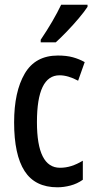

<svg xmlns="http://www.w3.org/2000/svg" viewBox="-20 -786 402 816"><path d="M224 10Q129 10 84.5 -59Q40 -128 40 -266Q40 -396 85 -473Q130 -550 226 -550Q263 -550 290 -542.5Q317 -535 340 -522L312 -443Q269 -466 233 -466Q137 -466 137 -267Q137 -73 235 -73Q260 -73 283.5 -80.5Q307 -88 332 -103V-22Q308 -5 279.5 2.5Q251 10 224 10ZM352 -757Q339 -737 315 -708.5Q291 -680 264.5 -652.5Q238 -625 217 -606H153V-617Q207 -697 240 -766H352Z"/></svg>

Font: Noto Sans Kannada ExtraCondensed Medium
Style: Regular
Weight: 500
Width: 2
Designer: Jelle Bosma - Monotype Design Team
Foundry: Monotype Imaging Inc.
Version: Version 2.005; ttfautohint (v1.8.4.7-5d5b)